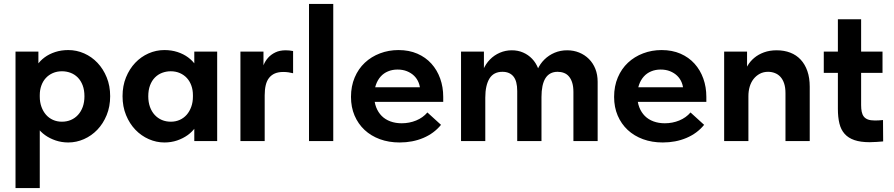

<svg xmlns="http://www.w3.org/2000/svg" viewBox="-20 -720 4561 980"><path d="M183 240V-111V-125.5V-325.5L176 -332.5V-456.5H59.2V-332.5V-325.5V240ZM328.5 7.2Q369.8 7.2 408.4 -9.8Q447 -26.8 476.8 -57.8Q506.5 -88.8 524.4 -132.4Q542.3 -176 542.3 -229Q542.3 -282 524.6 -325.1Q507 -368.3 477.6 -399.3Q448.3 -430.3 409.6 -447.4Q371 -464.5 328.5 -464.5Q292.5 -464.5 261.6 -454.4Q230.8 -444.3 207.5 -427Q184.3 -409.8 169.8 -387.9Q155.3 -366 153 -342V-234.5H183Q183 -260.8 191 -283.1Q199 -305.5 213.8 -321.6Q228.5 -337.7 249.6 -347Q270.8 -356.2 296.3 -356.2Q319.2 -356.2 340.1 -348.4Q361 -340.5 376.9 -324.5Q392.7 -308.5 401.9 -284.5Q411 -260.5 411 -228.5Q411 -198.5 402.4 -174.5Q393.7 -150.5 378.1 -133.5Q362.5 -116.5 341.5 -107.6Q320.5 -98.8 296 -98.8Q271.3 -98.8 250.4 -108.1Q229.5 -117.5 214.8 -134.4Q200 -151.3 191.5 -174.9Q183 -198.5 183 -226.8H148V-120.8Q153.8 -94.3 169.9 -70.9Q186 -47.5 209.9 -30.4Q233.8 -13.3 264.3 -3Q294.8 7.2 328.5 7.2Z M971.7 0H1088.5V-325.5V-332.5V-456.5H971.7V-332.5L964.7 -325.5V-126L971.7 -111ZM819.2 7.2Q853.7 7.2 883.9 -3Q914 -13.3 937.9 -30.4Q961.7 -47.5 977.9 -70.9Q994 -94.3 999.8 -120.8V-226.8H964.7Q964.7 -198.5 956.2 -174.9Q947.7 -151.3 933 -134.4Q918.2 -117.5 897.4 -108.1Q876.5 -98.8 851.8 -98.8Q827.3 -98.8 806.3 -107.6Q785.3 -116.5 769.6 -133.5Q754 -150.5 745.4 -174.5Q736.8 -198.5 736.8 -228.5Q736.8 -260.5 745.9 -284.5Q755 -308.5 770.9 -324.5Q786.8 -340.5 807.8 -348.4Q828.8 -356.2 851.5 -356.2Q877 -356.2 898.1 -347Q919.2 -337.7 934 -321.6Q948.7 -305.5 956.7 -283.1Q964.7 -260.8 964.7 -234.5H994.8V-342Q992.5 -366 978 -387.9Q963.5 -409.8 940.2 -427Q917 -444.3 886.1 -454.4Q855.2 -464.5 819.2 -464.5Q776.7 -464.5 738.1 -447.4Q699.5 -430.3 670.1 -399.3Q640.7 -368.3 623.1 -325.1Q605.5 -282 605.5 -229Q605.5 -176 623.4 -132.4Q641.2 -88.8 671 -57.8Q700.7 -26.8 739.4 -9.8Q778 7.2 819.2 7.2Z M1438.5 -463.3Q1407.5 -463.3 1385.4 -452.5Q1363.3 -441.8 1348.5 -425.3Q1333.8 -408.8 1325.5 -388.4Q1317.3 -368 1314.3 -348.8L1324.8 -325.5V-456.5H1207.2V0H1331V-233.2Q1331 -262.7 1336.3 -285Q1341.5 -307.2 1353.1 -322.1Q1364.8 -337 1382.6 -344.9Q1400.5 -352.7 1426.3 -352.7Q1439 -352.7 1451.9 -350.9Q1464.8 -349 1476 -346.2V-459.5Q1466.5 -461.5 1456.5 -462.4Q1446.5 -463.3 1438.5 -463.3Z M1557.2 0H1681V-325.5V-332.2V-700H1557.2V-332.2V-325.5V-126V-111Z M2019.8 7.2Q2086 7.2 2140.6 -15.9Q2195.3 -39 2231 -82.8L2161.5 -146Q2138.8 -119.3 2104.1 -105Q2069.5 -90.8 2029.8 -90.8Q1998.8 -90.8 1972.6 -100.4Q1946.5 -110 1928.4 -128.1Q1910.3 -146.3 1900.1 -172.3Q1890 -198.3 1890 -231.8Q1890 -262.8 1898.8 -287.4Q1907.5 -312 1922.9 -329.2Q1938.3 -346.5 1960.4 -355.7Q1982.5 -365 2009 -365Q2035.8 -365 2057 -356.5Q2078.2 -348 2093.4 -333.4Q2108.5 -318.7 2116.5 -299Q2124.5 -279.3 2124.5 -257.3V-221.8L2199.3 -274.5H1842.8V-200H2242.3V-225.7Q2242.3 -275.8 2226.8 -319.1Q2211.3 -362.5 2182 -395Q2152.8 -427.5 2110.3 -446Q2067.8 -464.5 2013.8 -464.5Q1963.8 -464.5 1919.5 -447.6Q1875.2 -430.8 1842.2 -399.9Q1809.2 -369 1790.4 -324.6Q1771.5 -280.3 1771.5 -225.3Q1771.5 -173 1789.7 -130.3Q1808 -87.5 1840.7 -56.9Q1873.5 -26.3 1919.1 -9.5Q1964.8 7.2 2019.8 7.2Z M2333.2 0H2457V-325.5L2450 -332.5V-456.5H2333.2V-332.5V-325.5V-126V-111ZM2620 -255.5V0H2743.8V-288L2739 -311.2Q2737.5 -343.8 2726.4 -371.8Q2715.3 -399.8 2695.8 -420.1Q2676.3 -440.5 2650 -451.9Q2623.8 -463.3 2592.5 -463.3Q2560 -463.3 2531.3 -450.9Q2502.5 -438.5 2480.8 -416.3Q2459 -394 2445.8 -363Q2432.5 -332 2431 -294.7V-221.5H2457Q2457 -253.2 2462.4 -277.6Q2467.8 -302 2478.3 -319.1Q2488.8 -336.2 2505.4 -344.9Q2522 -353.5 2544.5 -353.5Q2581 -353.5 2600.5 -329.9Q2620 -306.2 2620 -255.5ZM2906.8 -250.7V0H3030.5V-289.5V-302.3Q3030.5 -339 3018.8 -368.5Q3007 -398 2985.8 -419.1Q2964.5 -440.3 2936.1 -451.8Q2907.8 -463.3 2875 -463.3Q2840.3 -463.3 2810.9 -450.9Q2781.5 -438.5 2758.8 -416.3Q2736 -394 2722.6 -363.1Q2709.3 -332.2 2707.3 -295V-224.7H2743.8Q2743.8 -256.5 2748.9 -280.6Q2754 -304.7 2764 -320.7Q2774 -336.7 2789.5 -345.1Q2805 -353.5 2826.3 -353.5Q2843.8 -353.5 2858.8 -347.7Q2873.8 -342 2884.4 -329.2Q2895 -316.5 2900.9 -297.1Q2906.8 -277.7 2906.8 -250.7Z M3362.8 7.2Q3429 7.2 3483.6 -15.9Q3538.3 -39 3574 -82.8L3504.5 -146Q3481.8 -119.3 3447.1 -105Q3412.5 -90.8 3372.8 -90.8Q3341.8 -90.8 3315.6 -100.4Q3289.5 -110 3271.4 -128.1Q3253.3 -146.3 3243.1 -172.3Q3233 -198.3 3233 -231.8Q3233 -262.8 3241.8 -287.4Q3250.5 -312 3265.9 -329.2Q3281.3 -346.5 3303.4 -355.7Q3325.5 -365 3352 -365Q3378.8 -365 3400 -356.5Q3421.2 -348 3436.4 -333.4Q3451.5 -318.7 3459.5 -299Q3467.5 -279.3 3467.5 -257.3V-221.8L3542.3 -274.5H3185.8V-200H3585.3V-225.7Q3585.3 -275.8 3569.8 -319.1Q3554.3 -362.5 3525 -395Q3495.8 -427.5 3453.3 -446Q3410.8 -464.5 3356.8 -464.5Q3306.8 -464.5 3262.5 -447.6Q3218.2 -430.8 3185.2 -399.9Q3152.2 -369 3133.4 -324.6Q3114.5 -280.3 3114.5 -225.3Q3114.5 -173 3132.7 -130.3Q3151 -87.5 3183.7 -56.9Q3216.5 -26.3 3262.1 -9.5Q3307.8 7.2 3362.8 7.2Z M3676.2 0H3800V-325.5L3793.1 -332.5V-456.5H3676.2V-332.5V-325.5V-126V-111ZM3989.2 -244.7V0H4113V-266.8V-277.3Q4113 -322.8 4100.9 -357.4Q4088.8 -392 4066.8 -415.6Q4044.8 -439.3 4013.6 -451.3Q3982.5 -463.3 3944.4 -463.3Q3908.5 -463.3 3879.6 -452.8Q3850.8 -442.3 3829.6 -424.5Q3808.5 -406.8 3795 -383.4Q3781.5 -360 3776.3 -334V-229H3800Q3800 -255.2 3806.6 -277.7Q3813.3 -300.2 3826.4 -316.9Q3839.5 -333.5 3858.1 -343.5Q3876.8 -353.5 3900.5 -353.5Q3918.5 -353.5 3934.9 -347.2Q3951.2 -341 3963.2 -328Q3975.2 -315 3982.2 -294.5Q3989.2 -273.9 3989.2 -244.7Z M4418.8 5.8Q4436.5 5.8 4455.1 4.4Q4473.8 3 4487.8 1.8L4487 -107.3Q4476 -106 4465.1 -105.5Q4454.3 -105 4445.5 -105Q4423.5 -105 4410 -110.1Q4396.5 -115.3 4388.9 -125.1Q4381.3 -135 4378.3 -149.8Q4375.3 -164.5 4375.3 -183.5V-621.8H4256.7V-164.5Q4256.7 -121.5 4264.5 -89.8Q4272.2 -58 4291.1 -36.8Q4310 -15.5 4341.2 -4.9Q4372.5 5.8 4418.8 5.8ZM4184.7 -348H4484.5V-456.5H4184.7Z"/></svg>

Font: Tilda Sans VF
Style: Regular
Weight: 400
Designer: ParaType Ltd
Foundry: ParaType Ltd
Version: Version 1.010